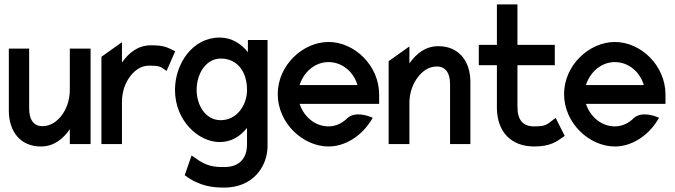

<svg xmlns="http://www.w3.org/2000/svg" viewBox="-20 -652 3055 869"><path d="M20 -151C20 -56 73 11 165 11C224 11 265 -23 296 -67V0H390V-432H296V-246C296 -195 279 -155 257 -127C237 -102 209 -81 172 -81C131 -81 112 -112 112 -161V-432H20Z M439 0H532V-190C532 -241 549 -281 571 -309C591 -334 618 -355 656 -355C700 -355 707 -350 724 -338L734 -331L773 -420C740 -435 729 -447 664 -447C604 -447 563 -413 532 -369V-461L439 -395Z M772 -245C772 -104 880 -9 974 -9C1028 -9 1068 -36 1098 -73V1C1098 67 1061 104 996 104C951 104 916 103 858 59L847 52L816 141C884 192 944 197 996 197C1121 197 1191 106 1191 7V-471H1102V-416C1072 -453 1030 -482 974 -482C851 -482 772 -363 772 -245ZM870 -245C870 -321 914 -387 979 -387C1054 -387 1098 -328 1098 -245C1098 -176 1052 -108 979 -108C910 -108 870 -176 870 -245Z M1237 -226C1237 -95 1351 11 1467 11C1543 11 1617 -37 1661 -109L1667 -119L1657 -123C1656 -123 1590 -152 1552 -117C1529 -94 1499 -80 1467 -80C1407 -80 1356 -122 1336 -182H1696V-224C1696 -356 1584 -462 1467 -462C1351 -462 1237 -357 1237 -226ZM1336 -267C1355 -327 1406 -371 1467 -371C1528 -371 1580 -328 1598 -267Z M1739 0H1833V-186C1833 -237 1851 -277 1873 -305C1893 -330 1920 -351 1957 -351C1998 -351 2017 -320 2017 -271V0H2109V-281C2109 -376 2056 -443 1964 -443C1905 -443 1864 -409 1833 -365V-442L1739 -375Z M2147 -357H2229V-161C2231 -52 2296 11 2398 11C2471 11 2500 -11 2536 -37L2495 -118L2485 -111C2455 -89 2453 -80 2398 -80C2345 -80 2322 -110 2322 -170V-357H2491V-449H2322V-632H2229V-449H2147Z M2533 -226C2533 -95 2647 11 2763 11C2839 11 2913 -37 2957 -109L2963 -119L2953 -123C2952 -123 2886 -152 2848 -117C2825 -94 2795 -80 2763 -80C2703 -80 2652 -122 2632 -182H2992V-224C2992 -356 2880 -462 2763 -462C2647 -462 2533 -357 2533 -226ZM2632 -267C2651 -327 2702 -371 2763 -371C2824 -371 2876 -328 2894 -267Z"/></svg>

Font: Charger Sport
Style: BdNrw
Weight: 700
Designer: Jasper
Foundry: Cannot Into Space Fonts
Version: Version 1.1